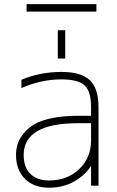

<svg xmlns="http://www.w3.org/2000/svg" viewBox="-20 -875 553 907"><path d="M410.2 -293H348.6Q91.8 -293 91.8 -142.6Q91.8 -85.9 123 -54.2Q154.3 -22.5 211.9 -22.5Q297.9 -22.5 354 -76.2Q410.2 -129.9 410.2 -211.9ZM105.5 -820.3V-855.5H435.5V-820.3ZM252.9 -598.6V-732.4H288.1V-598.6ZM410.2 -91.8Q384.8 -50.8 339.8 -23.4Q284.2 11.7 211.9 11.7Q139.6 11.7 97.7 -30.3Q55.7 -72.3 55.7 -142.6Q55.7 -170.9 63.5 -195.3Q71.3 -219.7 91.3 -244.6Q111.3 -269.5 142.6 -288.1Q173.8 -306.6 227.5 -317.4Q281.2 -328.1 348.6 -328.1H410.2V-370.1Q410.2 -443.4 379.4 -471.7Q348.6 -500 270.5 -500Q173.8 -500 81.1 -459V-498Q168 -535.2 270.5 -535.2Q363.3 -535.2 404.3 -496.1Q445.3 -457 445.3 -370.1V2H410.2Z"/></svg>

Font: Gen Shin Gothic ExtraLight
Style: Regular
Weight: 100
Designer: [Source Han Sans]
Ryoko NISHIZUKA  (kana & ideographs); Paul D. Hunt (Latin, Greek & Cyrillic); Wenlong ZHANG  (bopomofo
Version: Version 1.002.20150607